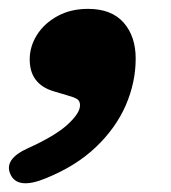

<svg xmlns="http://www.w3.org/2000/svg" viewBox="-48 -211 385 433"><path d="M73.5 -5Q19 -21 19 -77Q19 -106.5 35.5 -132.5Q52 -158.5 81.8 -174.8Q111.5 -191 150.5 -191Q203.5 -191 230.8 -160Q258 -129 258 -79Q258 -25.5 235.8 26Q213.5 77.5 168.5 120.5Q123.5 163.5 55.5 191Q-8.5 217.5 -24.5 182Q-40 148 15.5 123Q76.5 95.5 104.5 69.8Q132.5 44 132.5 26.5Q132.5 16.5 125.5 12.2Q118.5 8 102 3.5Z"/></svg>

Font: Fraunces 72pt S100 Black
Style: Italic
Weight: 900
Italic angle: -16°
Version: Version 1.000; ttfautohint (v1.8.3)